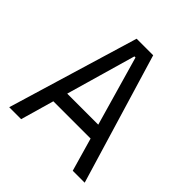

<svg xmlns="http://www.w3.org/2000/svg" viewBox="-187 -827 961 961"><g transform="rotate(45 293.0 -346.5)"><path d="M25.9 0H110.4L161.1 -177.2H424.8L475.6 0H560.1L351.6 -693.4H234.4ZM183.1 -253.4 289.1 -623H296.9L402.8 -253.4Z"/></g></svg>

Font: Cascadia Code SemiLight
Style: Regular
Weight: 350
Monospace: yes
Designer: Aaron Bell
Foundry: Saja Typeworks
Version: Version 2404.023